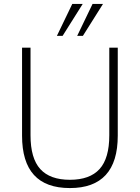

<svg xmlns="http://www.w3.org/2000/svg" viewBox="-20 -947 710 975"><path d="M335 8Q213 8 152.5 -58.5Q92 -125 92 -258V-705H135V-260Q135 -143 184.5 -88.5Q234 -34 335 -34Q436 -34 485.5 -88.5Q535 -143 535 -260V-705H578V-258Q578 -125 517 -58.5Q456 8 335 8ZM269 -765 347 -927H400L298 -765ZM372 -765 450 -927H503L401 -765Z"/></svg>

Font: Nunito Sans 10pt SemiCondensed ExtraLight
Style: Regular
Weight: 250
Width: 4
Designer: Vernon Adams
Foundry: Vernon Adams
Version: Version 3.101;gftools[0.9.27]